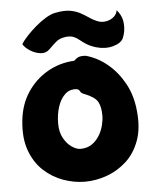

<svg xmlns="http://www.w3.org/2000/svg" viewBox="-56 -860 749 922"><g transform="rotate(-5 318.0 -399.0)"><path d="M74 -670Q84 -687 104 -708.5Q124 -730 148.5 -751Q173 -772 198 -787Q223 -802 243 -806Q287 -815 316 -810Q345 -805 366.5 -793Q388 -781 407 -768Q426 -755 448 -747Q466 -741 486.5 -745Q507 -749 522 -762Q537 -775 539 -793Q565 -765 568 -727Q571 -689 557 -657Q546 -633 507 -622.5Q468 -612 424 -625Q396 -634 379 -645Q362 -656 349.5 -666.5Q337 -677 322.5 -683Q308 -689 286 -687Q257 -683 242 -671.5Q227 -660 201 -634Q183 -616 156.5 -619.5Q130 -623 107 -638Q84 -653 74 -670ZM594 -305Q603 -221 581 -160.5Q559 -100 516.5 -61.5Q474 -23 421.5 -4.5Q369 14 317 14Q265 14 213 -4.5Q161 -23 119 -61.5Q77 -100 55 -160.5Q33 -221 42 -305Q50 -382 88 -439.5Q126 -497 184.5 -531Q243 -565 313 -569Q317 -569 321.5 -574.5Q326 -580 337.5 -585Q349 -590 373 -588Q430 -572 477 -532.5Q524 -493 555.5 -435.5Q587 -378 594 -305ZM308 -145Q340 -145 362.5 -160Q385 -175 399.5 -198.5Q414 -222 420.5 -248Q427 -274 427 -295Q427 -338 413 -362.5Q399 -387 349 -406Q335 -411 330 -421Q325 -431 315 -432Q282 -436 259 -414.5Q236 -393 224 -356Q212 -319 212 -276Q212 -233 228.5 -204Q245 -175 267.5 -160Q290 -145 308 -145Z"/></g></svg>

Font: Potta One
Style: Regular
Weight: 400
Designer: 108,108go
Foundry: Font Zone 108
Version: Version 1.000